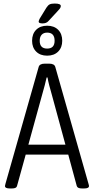

<svg xmlns="http://www.w3.org/2000/svg" viewBox="-20 -1061 530 1083"><path d="M35 2Q8 2 8 -12Q8 -15 11 -25L198 -683Q203 -702 233 -702H257Q287 -702 292 -683L479 -25Q480 -21 481 -17.5Q482 -14 482 -12Q482 2 455 2H442Q417 2 413 -12L365 -189H125L76 -12Q73 2 48 2ZM218 -528 140 -245H349L272 -528Q264 -555 257.5 -580.5Q251 -606 248 -624H243Q239 -606 232.5 -580.5Q226 -555 218 -528ZM246 -747Q207 -747 184 -770Q161 -793 161 -831Q161 -870 184 -893Q207 -916 246 -916Q285 -916 308 -893Q331 -870 331 -831Q331 -793 308 -770Q285 -747 246 -747ZM246 -787Q288 -787 288 -831Q288 -877 246 -877Q226 -877 215 -865Q204 -853 204 -831Q204 -787 246 -787ZM220 -929Q198 -929 198 -939Q198 -944 204 -956L242 -1018Q251 -1032 260.5 -1036.5Q270 -1041 289 -1041Q323 -1041 323 -1027Q323 -1020 317.5 -1012.5Q312 -1005 303 -996L253 -942Q242 -929 220 -929Z"/></svg>

Font: Asap Condensed Light
Style: Regular
Weight: 300
Width: 3
Designer: Pablo Cosgaya
Foundry: Omnibus-Type
Version: Version 3.001; ttfautohint (v1.8.4.7-5d5b)